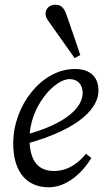

<svg xmlns="http://www.w3.org/2000/svg" viewBox="-20 -780 447 813"><path d="M186 13C260 13 325 -43 367 -111L344 -129C317 -95 272 -56 209 -56C144 -56 105 -95 105 -194C105 -327 210 -445 275 -445C308 -445 330 -423 330 -386C330 -329 266 -255 79 -207L83 -169C330 -235 397 -330 397 -396C397 -455 361 -488 297 -488C157 -488 36 -334 36 -173C36 -45 99 13 186 13ZM320 -547C300 -605 283 -658 262 -716C251 -747 240 -760 213 -760C190 -760 173 -743 173 -723C173 -706 180 -698 192 -681C229 -628 260 -585 296 -534L320 -547Z"/></svg>

Font: Source Serif 4 Variable
Style: Italic
Weight: 400
Italic angle: -12°
Designer: Frank Grießhammer
Foundry: Adobe Systems Incorporated
Version: Version 4.004;hotconv 1.0.116;makeotfexe 2.5.65601